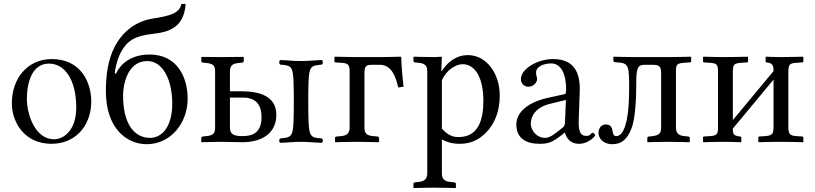

<svg xmlns="http://www.w3.org/2000/svg" viewBox="-20 -718 4124 972"><path d="M40 -195C40 -98 105 10 240 10C301 10 347 -12 380 -44C423 -86 442 -146 442 -204C442 -303 388 -419 242 -419C179 -419 128 -393 93 -352C58 -311 40 -255 40 -195ZM228 -396C310 -396 366 -311 366 -174C366 -54 299 -13 254 -13C155 -13 116 -144 116 -217C116 -300 142 -396 228 -396Z M603 -235C603 -287 624 -409 726 -409C804 -409 852 -314 852 -194C852 -68 794 -20 740 -20C658 -20 603 -93 603 -235ZM516 -257C516 -64 625 12 722 12C848 12 930 -99 930 -218C930 -326 878 -442 737 -442C642 -442 589 -393 567 -345L561 -347C565 -388 580 -433 595 -459C627 -514 665 -537 757 -547C847 -557 911 -586 920 -698H898C890 -650 837 -637 753 -624C672 -611 604 -563 562 -484C526 -416 516 -336 516 -257Z M1542 -302C1545.2 -380.9 1552 -386 1610 -391C1616 -397 1616 -408 1610 -414C1570 -413 1545.4 -409 1504 -409C1462.6 -409 1439 -413 1398 -414C1392 -408 1392 -397 1398 -391C1456 -387 1462.8 -380.9 1466 -302C1468 -252 1468 -156 1466 -106C1462.8 -27.1 1456 -22 1398 -17C1392 -11 1392 -1 1398 5C1438 4 1463.2 0 1505 0C1546 0 1569 4 1610 5C1616 -1 1616 -11 1610 -17C1552 -21 1545.2 -27.1 1542 -106C1540 -156 1540 -252 1542 -302ZM1304 -126C1304 -44 1257 -29 1207 -29C1161 -29 1144 -39 1144 -74V-224H1211C1282 -224 1304 -179 1304 -126ZM1069 -74C1069 -45 1062.4 -32.8 1026 -29L1007 -27C1002 -26.5 999 -24 999 -19V0L1001 2C1001 2 1064.4 0 1105 0C1144.4 0 1166.6 2 1206 2C1317 2 1379 -52 1379 -136C1379 -230 1297 -256 1201 -256H1144V-355C1144 -384 1154.3 -395.6 1187 -399L1206 -401C1210 -401.4 1214 -404 1214 -410V-428L1212 -430C1212 -430 1144 -429 1105 -429C1069 -429 1001 -430 1001 -430L999 -428V-410C999 -404 1002 -401.5 1007 -401L1026 -399C1061.6 -395.3 1069 -384 1069 -355Z M1750 -74C1750 -45 1738.6 -31.7 1707 -29L1684 -27C1679 -26.6 1676 -24 1676 -19V0L1678 2C1678 2 1750 0 1786 0C1825 0 1897 2 1897 2L1899 0V-19C1899 -24 1895 -26.7 1891 -27L1868 -29C1834.4 -31.9 1825 -45 1825 -74V-341C1825 -383 1831 -390 1864 -390H1903C1961 -390 1983 -333 1996 -275L2023 -279C2017 -330 2013 -376 2011 -429L2009 -431C2009 -431 1934 -429 1904 -429H1788C1758 -429 1676 -431 1676 -431L1673 -429V-407C1673 -404 1675 -402.3 1679 -402L1709 -400C1744 -397.7 1750 -390 1750 -352Z M2217 -311C2239 -364 2288 -393 2322 -393C2383 -393 2427 -329 2427 -208C2427 -122 2408 -24 2301 -24C2285 -24 2252 -26 2217 -67ZM2217 -429 2215 -431C2215 -431 2192 -429 2178 -429C2143 -429 2075 -431 2075 -431L2073 -429V-410C2073 -405 2076 -402.5 2081 -402L2100 -400C2133.4 -396.5 2143 -384 2143 -356V159C2143 187 2129.5 199.9 2100 203L2081 205C2076 205.5 2073 208 2073 213V232L2075 234C2075 234 2143 232 2178 232C2217 232 2286 234 2286 234L2288 232V213C2288 208 2284 205.5 2279 205L2260 203C2228.6 199.7 2217 187 2217 159V-12C2243 2 2271 10 2307 10C2359 10 2401 -7 2440 -46C2485 -92 2510 -154 2510 -235C2510 -341 2446 -439 2349 -439C2317 -439 2263 -429 2217 -359H2214Z M2845 -212 2840 -95C2839.5 -83.1 2835 -77 2827 -71C2802 -51 2768 -20 2741 -20C2693 -20 2667 -62 2667 -92C2667 -129.5 2691.8 -174.6 2763 -192ZM2840 -46C2846 -26 2861 10 2912 10C2959 10 2993 -28 2993 -33C2993 -40 2983 -46 2979 -46C2973 -46 2970 -30 2950 -30C2913 -30 2908.1 -60 2910 -115L2915 -257C2919.7 -390.8 2849 -419 2779 -419C2701 -419 2617 -369 2617 -318C2617 -295 2633 -279 2655 -279C2683 -279 2699 -304 2699 -316C2699 -323 2698 -329 2696 -333C2695 -336 2694 -342 2694 -352C2694 -382 2735 -397 2771 -397C2803 -397 2846 -371 2846 -263C2846 -256 2844 -243 2841 -242L2751 -222C2658.4 -201.4 2594 -153 2594 -88C2594 -15 2646 10 2713 10C2757 10 2777 1 2819 -31L2838 -46Z M3010 -46C3010 -15 3036 12 3080 12C3128 12 3155.6 -13.9 3177 -68C3196 -116 3201 -218 3201 -286C3201 -364 3204 -390 3242 -390H3287C3323 -390 3327 -376 3327 -342V-74C3327 -45 3319 -33 3284 -29L3265 -27C3260 -26 3257 -24 3257 -19V0L3259 2C3259 2 3327 0 3363 0C3402 0 3470 2 3470 2L3472 0V-19C3472 -24 3468 -27 3464 -27L3445 -29C3413 -32 3402 -45 3402 -74V-353C3402 -391 3405 -397 3443 -400L3471 -402C3477 -402 3479 -404 3479 -409V-429L3476 -431C3476 -431 3408 -429 3365 -429H3191C3151 -429 3088 -431 3088 -431L3085 -429V-413C3085 -404 3089 -403 3106 -402C3162 -399 3165 -384 3165 -279C3165 -174 3157.7 -119.1 3144 -78C3132 -42 3116 -29 3100 -29C3088 -29 3084 -37 3082 -50C3079.1 -68.9 3074 -88 3047 -88C3023 -88 3010 -68 3010 -46Z M3651 -429C3608 -429 3542 -431 3542 -431L3539 -429V-407C3539 -403 3541 -402.3 3545 -402L3575 -400C3612.7 -397.5 3615 -389 3615 -347V-77C3615 -42 3612.7 -31.4 3575 -29L3544 -27C3541 -26.8 3539 -25 3539 -22V0L3540 2C3580 1 3608 0 3651 0C3683 0 3692 1 3732 2L3733 0V-21C3733 -25 3731 -26.6 3727 -27C3693 -30 3690 -41 3690 -65V-67L3896 -315V-79C3896 -44 3892.8 -31.4 3855 -29L3824 -27C3821 -26.8 3819 -25 3819 -22V0L3821 2C3861 1 3888 0 3931 0C3976 0 4006 1 4046 2L4047 0V-21C4047 -25 4045 -26.7 4041 -27L4011 -29C3976.2 -31.3 3971 -42 3971 -79V-348C3971 -390 3974.1 -397.5 4011 -400L4041 -402C4045 -402.3 4047 -404 4047 -408V-429L4046 -431C4046 -431 3976 -429 3931 -429C3903 -429 3858 -431 3858 -431L3856 -429V-407C3856 -403 3858 -402.3 3861 -402C3895 -399 3896 -382 3896 -358L3690 -110V-348C3690 -389 3693 -397.5 3731 -400L3761 -402C3765 -402.3 3767 -404 3767 -408V-429L3765 -431C3765 -431 3695 -429 3651 -429Z"/></svg>

Font: Libertinus Serif Display
Style: Regular
Weight: 400
Designer: Philipp H. Poll
Foundry: Khaled Hosny
Version: Version 6.1